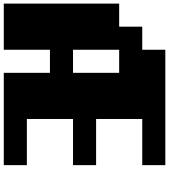

<svg xmlns="http://www.w3.org/2000/svg" viewBox="42 -1082 915 1040"><g transform="rotate(90 500.0 -562.5)"><path d="M0 -125V-750H125V-875H250V-1000H875V-875H625V-625H875V-500H625V-250H875V-125H375V-375H250V-125ZM250 -500H375V-750H250Z"/></g></svg>

Font: Press Start 2P
Style: Regular
Weight: 400
Designer: CodeMan38
Foundry: CodeMan38
Version: Version 3.000